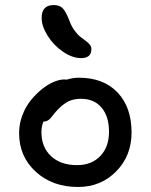

<svg xmlns="http://www.w3.org/2000/svg" viewBox="-20 -764 593 756"><path d="M299.8 -535.2Q264.6 -535.2 227.8 -560.5Q190.9 -585.9 167.5 -623.3Q144 -660.6 144 -693.8Q144 -744.1 191.9 -744.1Q213.4 -744.1 225.6 -732.7Q237.8 -721.2 252 -686Q259.8 -663.1 272 -646Q284.2 -628.9 295.4 -619.9Q306.6 -610.8 316.9 -603.5Q327.1 -596.2 333.5 -588.4Q339.8 -580.6 339.8 -570.8Q339.8 -535.2 299.8 -535.2ZM287.1 -27.8Q186 -27.8 120.6 -87.9Q55.2 -147.9 55.2 -240.2Q55.2 -275.9 67.9 -309.6Q80.6 -343.3 100.6 -368.2Q120.6 -393.1 144.3 -412.4Q168 -431.6 191.4 -441.4Q214.8 -451.2 232.9 -451.2Q239.3 -451.2 241.2 -450.2Q267.1 -458 291 -458Q387.2 -458 442.6 -400.1Q498 -342.3 498 -242.2Q498 -150.9 437.7 -89.4Q377.4 -27.8 287.1 -27.8ZM143.1 -244.1Q143.1 -184.6 180.9 -149.2Q218.8 -113.8 283.2 -113.8Q340.8 -113.8 375 -149.7Q409.2 -185.5 409.2 -245.1Q409.2 -305.7 379.9 -340.3Q350.6 -375 298.8 -375Q270 -375 250.2 -365.2Q230.5 -355.5 210 -335Q201.2 -326.2 192.1 -314.9Q183.1 -303.7 178.7 -298.3Q174.3 -293 167.2 -289.1Q160.2 -285.2 150.9 -285.2Q143.1 -265.6 143.1 -244.1Z"/></svg>

Font: Shantell Sans Irregular
Style: Regular
Weight: 400
Designer: Stephen Nixon, Anya Danilova, Shantell Martin
Foundry: Arrow Type
Version: Version 1.006;[9816181b4]